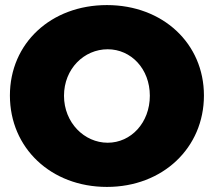

<svg xmlns="http://www.w3.org/2000/svg" viewBox="-20 -727 842 756"><path d="M401 -707C181 -707 19 -557 19 -351C19 -144 181 9 401 9C621 9 783 -145 783 -351C783 -556 621 -707 401 -707ZM404 -533C496 -533 570 -456 570 -350C570 -244 496 -165 404 -165C312 -165 232 -244 232 -350C232 -456 311 -533 404 -533Z"/></svg>

Font: Montserrat ExtraBold
Style: Regular
Weight: 800
Designer: Julieta Ulanovsky
Foundry: Julieta Ulanovsky
Version: Version 4.000